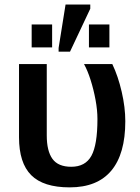

<svg xmlns="http://www.w3.org/2000/svg" viewBox="-20 -808 610 838"><path d="M526.9 -278.8Q526.9 -136.2 465.8 -63.2Q404.8 9.8 284.2 9.8Q169.4 9.8 116.2 -43.5Q63 -96.7 63 -209V-528.3H184.1V-216.8Q184.1 -148.9 209 -114.5Q233.9 -80.1 291 -80.1Q352.5 -80.1 378.9 -127.9Q405.3 -175.8 405.3 -288.6Q405.3 -327.1 397 -372.1Q388.7 -417 375.5 -458.7Q362.3 -500.5 346.7 -528.3H470.2Q495.6 -475.1 511.2 -407.2Q526.9 -339.4 526.9 -278.8ZM374 -770 285.6 -582.5H235.8V-598.6L266.1 -788.1H374ZM207.5 -701.2V-601.1H118.2V-701.2ZM457.5 -701.2V-601.1H368.2V-701.2Z"/></svg>

Font: Arimo SemiBold
Style: Regular
Weight: 600
Designer: Steve Matteson
Foundry: Monotype Imaging Inc.
Version: Version 1.33